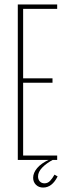

<svg xmlns="http://www.w3.org/2000/svg" viewBox="-20 -719 307 863"><path d="M237 -699V-679H84V-367H216V-347H84V-20H237V0H60V-699ZM239 74Q214 124 174 124Q154 124 141.5 111.5Q129 99 129 80Q129 58 147 36.5Q165 15 202 -2H220Q188 15 169.5 34.5Q151 54 151 74Q151 88 159 96.5Q167 105 180 105Q195 105 205.5 93.5Q216 82 225 66Z"/></svg>

Font: Moniqa Thin Paragraph
Style: Regular
Weight: 100
Designer: Rajesh Rajput
Foundry: Rajesh Rajput
Version: Version 1.000